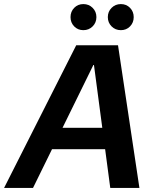

<svg xmlns="http://www.w3.org/2000/svg" viewBox="-55 -922 757 942"><path d="M-35 0 319 -700H524L629 0H486L406 -603H403L107 0ZM109 -190 163 -295H524L540 -190ZM354 -774Q327 -774 309 -792.5Q291 -811 291 -838Q291 -865 309 -883.5Q327 -902 354 -902Q381 -902 399.5 -883.5Q418 -865 418 -838Q418 -811 399.5 -792.5Q381 -774 354 -774ZM538 -774Q511 -774 492.5 -792.5Q474 -811 474 -838Q474 -865 492.5 -883.5Q511 -902 538 -902Q565 -902 583 -883.5Q601 -865 601 -838Q601 -811 583 -792.5Q565 -774 538 -774Z"/></svg>

Font: DM Sans 36pt
Style: Bold Italic
Weight: 700
Italic angle: -10°
Designer: Colophon Foundry, Jonny Pinhorn
Foundry: Colophon Foundry
Version: Version 4.004;gftools[0.9.30]